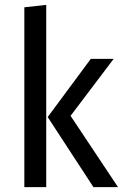

<svg xmlns="http://www.w3.org/2000/svg" viewBox="-20 -769 505 789"><path d="M170 0H80V-739L170 -749ZM270 -293 465 0H364L176 -288L353 -527H447Z"/></svg>

Font: Fira Sans Condensed
Style: Regular
Weight: 400
Width: 3
Designer: bBox Type GmbH & Carrois Corporate GbR & Edenspiekermann AG
Foundry: bBox Type GmbH & Carrois Corporate GbR & Edenspiekermann AG
Version: Version 4.301